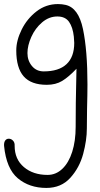

<svg xmlns="http://www.w3.org/2000/svg" viewBox="-20 -436 490 944"><path d="M0 281Q-1 264 5.5 255Q12 246 23 246Q35 246 44 255.5Q53 265 52 281Q52 347 97.5 385.5Q143 424 214 424Q255 424 286.5 394Q318 364 335 310.5Q352 257 352 188Q352 67 355 -47L356 -98Q317 -57 285.5 -38Q254 -19 210 -19Q133 -19 96.5 -60.5Q60 -102 60 -188Q60 -237 86.5 -290.5Q113 -344 159.5 -380Q206 -416 265 -416Q285 -416 302 -412Q366 -398 388 -293Q410 -188 410 -21Q410 25 408 101L407 196Q407 253 389 320.5Q371 388 326 438Q281 488 208 488Q124 488 67.5 440.5Q11 393 0 281ZM345 -225Q345 -234 343 -256Q338 -302 319.5 -328.5Q301 -355 262 -355Q221 -355 187 -326Q153 -297 134 -254.5Q115 -212 115 -175Q115 -138 137 -111.5Q159 -85 195 -85Q269 -85 307 -120.5Q345 -156 345 -225Z"/></svg>

Font: Indie Flower
Style: Regular
Weight: 400
Designer: Kimberly Geswein
Foundry: Kimberly Geswein
Version: Version 2.000